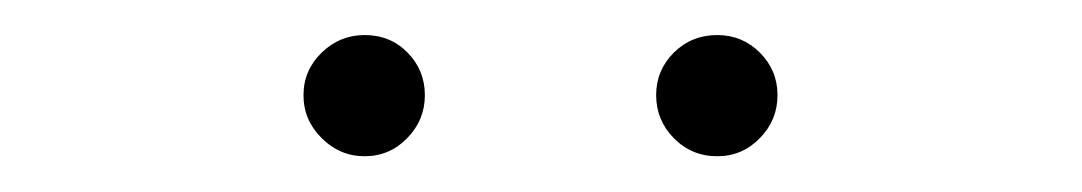

<svg xmlns="http://www.w3.org/2000/svg" viewBox="-20 -743 614 109"><path d="M387.2 -654.3Q372.6 -654.3 362.5 -664.6Q352.5 -674.8 352.5 -689Q352.5 -703.1 362.5 -713.1Q372.6 -723.1 387.2 -723.1Q401.4 -723.1 411.4 -713.1Q421.4 -703.1 421.4 -689Q421.4 -674.8 411.4 -664.6Q401.4 -654.3 387.2 -654.3ZM187 -654.3Q172.9 -654.3 162.6 -664.6Q152.3 -674.8 152.3 -689Q152.3 -703.1 162.6 -713.1Q172.9 -723.1 187 -723.1Q201.7 -723.1 211.4 -713.1Q221.2 -703.1 221.2 -689Q221.2 -674.8 211.2 -664.6Q201.2 -654.3 187 -654.3Z"/></svg>

Font: Inter 18pt ExtraLight
Style: Regular
Weight: 250
Designer: Rasmus Andersson
Foundry: rsms
Version: Version 4.001;git-66647c0bb